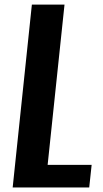

<svg xmlns="http://www.w3.org/2000/svg" viewBox="-20 -830 456 850"><path d="M36.1 0 121.1 -809.6H265.6L190.9 -100.1H385.7L375 0Z"/></svg>

Font: Oswald
Style: Medium
Weight: 500
Designer: Vernon Adams
Foundry: Vernon Adams
Version: 3.0; ttfautohint (v0.94.23-7a4d-dirty) -l 8 -r 50 -G 150 -x 